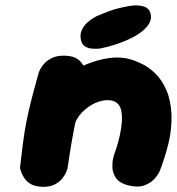

<svg xmlns="http://www.w3.org/2000/svg" viewBox="-20 -712 673 731"><path d="M465 -7Q434 -16 421.5 -34.5Q409 -53 408 -73Q407 -93 410.5 -107.5Q414 -122 414 -122Q433 -172 441 -222.5Q449 -273 438 -303Q428 -324 406 -329Q384 -334 356 -325Q328 -316 303 -294Q278 -273 266.5 -245.5Q255 -218 249.5 -192Q244 -166 239 -150Q233 -129 231 -119Q229 -109 228 -103Q227 -97 223 -86Q223 -86 221 -77.5Q219 -69 211.5 -57.5Q204 -46 188 -37Q172 -28 144 -26Q121 -25 106.5 -37.5Q92 -50 84.5 -62.5Q77 -75 77 -75Q70 -87 70.5 -99.5Q71 -112 75.5 -131.5Q80 -151 85 -183Q87 -223 90.5 -248Q94 -273 101 -291Q108 -309 121 -326.5Q134 -344 155 -368Q183 -396 223 -422Q263 -448 307.5 -466.5Q352 -485 396 -491Q440 -497 477 -486Q498 -480 523 -467.5Q548 -455 572 -431.5Q596 -408 613 -370Q630 -332 633 -276Q634 -229 625.5 -185Q617 -141 594 -76Q594 -76 588.5 -62Q583 -48 568.5 -31.5Q554 -15 529 -6Q504 3 465 -7ZM136 -1Q109 -3 93.5 -13.5Q78 -24 70 -38Q62 -52 59 -62Q56 -72 56 -72Q62 -126 67.5 -168Q73 -210 80.5 -248.5Q88 -287 99.5 -332Q111 -377 128 -437Q128 -437 132.5 -447Q137 -457 148 -469.5Q159 -482 178.5 -491.5Q198 -501 228 -500Q260 -499 277 -486Q294 -473 300 -456.5Q306 -440 306.5 -427.5Q307 -415 307 -415Q295 -367 285.5 -328Q276 -289 268 -251Q260 -213 252.5 -169.5Q245 -126 237 -70Q237 -70 233 -59Q229 -48 218 -33.5Q207 -19 187 -9Q167 1 136 -1ZM360 -527Q360 -527 351 -526.5Q342 -526 329.5 -527Q317 -528 306 -534Q295 -540 290 -553Q283 -576 290 -594Q297 -612 310.5 -624.5Q324 -637 335.5 -643.5Q347 -650 347 -650Q400 -673 429 -680Q458 -687 478 -690Q478 -690 487 -691Q496 -692 509 -691Q522 -690 533.5 -685Q545 -680 551 -667Q557 -652 554 -639Q551 -626 544 -616.5Q537 -607 531 -601.5Q525 -596 525 -596Q506 -580 482 -568Q458 -556 434 -547.5Q410 -539 390.5 -534Q371 -529 360 -527Z"/></svg>

Font: Sour Gummy Black
Style: Italic
Weight: 900
Italic angle: -11.3°
Designer: Stefie Justprince
Foundry: Eifetstype
Version: Version 1.000